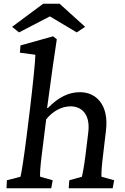

<svg xmlns="http://www.w3.org/2000/svg" viewBox="-20 -1011 672 1031"><path d="M15 0H255L263 -43L196 -62C193 -74 197 -123 206 -194L228 -370C263 -414 311 -440 359 -440C417 -440 466 -399 454 -300L439 -177C431 -114 424 -80 420 -62L352 -43L349 0H585L593 -43L525 -62C523 -77 527 -128 534 -183L549 -310C566 -449 495 -516 410 -516C350 -516 296 -491 237 -431L233 -432C258 -618 270 -702 285 -800L265 -816L90 -767L87 -728L170 -717C170 -685 154 -533 141 -426L123 -280C107 -155 96 -86 90 -62L17 -43ZM45 -867 82 -837 248 -923 392 -837 437 -867 300 -991H212Z"/></svg>

Font: TPK Tissa Web Medium
Style: Italic
Weight: 500
Italic angle: -7°
Designer: Jacques Le Bailly, Suppakit Chalermlarp | Katatrad Co.,Ltd.
Foundry: Jacques Le Bailly, Cadson Demak Co.,Ltd.
Version: Version 5.000;Glyphs 3.1.2 (3151)